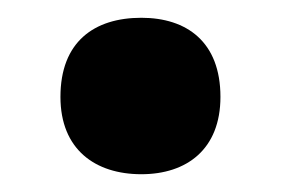

<svg xmlns="http://www.w3.org/2000/svg" viewBox="-20 -184 317 216"><path d="M48 -75C48 -16 87 12 139 12C190 12 228 -16 228 -75C228 -137 190 -164 139 -164C86 -164 48 -137 48 -75Z"/></svg>

Font: Noto Sans Georgian SemiCondensed ExtraBold
Style: Regular
Weight: 800
Width: 4
Designer: Monotype Design Team, Akaki Razmadze
Foundry: Google LLC
Version: Version 2.005